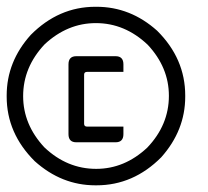

<svg xmlns="http://www.w3.org/2000/svg" viewBox="-20 -555 623 575"><path d="M265.6 -534.7H269Q370.6 -534.7 450.7 -462.9Q534.7 -379.4 534.7 -269V-265.6Q534.7 -164.6 462.9 -84Q379.4 0 269 0H265.6Q164.6 0 84 -72.3Q0 -155.8 0 -265.6V-269Q0 -370.6 72.3 -450.7Q155.8 -534.7 265.6 -534.7ZM49.3 -267.1Q49.3 -182.1 112.8 -113.8Q180.7 -49.3 268.1 -49.3Q353 -49.3 420.9 -112.8Q485.8 -180.7 485.8 -268.1Q485.8 -353 422.4 -420.9Q354 -485.8 267.1 -485.8Q182.1 -485.8 113.8 -422.4Q49.3 -354 49.3 -267.1ZM231.9 -331.5V-184.1Q231.9 -175.8 241.2 -175.8H349.6V-153.3Q349.6 -128.9 326.2 -128.9H208.5Q185.1 -128.9 185.1 -153.3V-362.3Q185.1 -386.7 208.5 -386.7H326.2Q349.6 -386.7 349.6 -362.3V-339.8H241.2Q231.9 -339.8 231.9 -331.5Z"/></svg>

Font: Aswaq
Style: Regular
Weight: 400
Designer: Husham Jawad
Version: Version 1.000;November 3, 2021;FontCreator 14.0.0.2814 32-bi